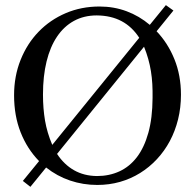

<svg xmlns="http://www.w3.org/2000/svg" viewBox="-20 -703 763 746"><path d="M356.9 -19Q404.3 -19 443.8 -37.1Q483.4 -55.2 512 -92.5Q540.5 -129.9 556.4 -187Q572.3 -244.1 572.8 -322.3Q573.2 -350.6 571.8 -376.5Q570.3 -402.3 566.4 -426.5Q562.5 -450.7 555.9 -474.1Q549.3 -497.6 539.6 -521.5L201.7 -105Q229 -63.5 267.8 -41.5Q306.6 -19.5 356.9 -19ZM356 -643.1Q306.2 -643.1 267.3 -621.8Q228.5 -600.6 201.7 -560.8Q174.8 -521 160.9 -464.1Q147 -407.2 147 -335.9Q147 -281.2 155 -234.1Q163.1 -187 183.1 -140.1L521 -556.2Q493.2 -599.1 452.4 -620.8Q411.6 -642.6 356 -643.1ZM366.7 -677.7Q422.4 -677.7 471.7 -659.4Q521 -641.1 562 -606.4L624.5 -683.1L653.8 -662.1L588.4 -581.5Q632.3 -535.6 657.7 -472.9Q683.1 -410.2 683.1 -335Q683.1 -284.7 671.9 -239.3Q660.6 -193.8 639.9 -155Q619.1 -116.2 589.8 -84.7Q560.5 -53.2 524.4 -30.8Q488.3 -8.3 446.3 3.7Q404.3 15.6 357.9 15.6Q302.7 15.6 252.2 -1.5Q201.7 -18.6 159.2 -52.2L98.1 22.9L68.8 0L131.8 -77.1Q85.9 -124 60.3 -188.5Q34.7 -252.9 34.7 -333Q34.7 -407.2 60.1 -470.5Q85.4 -533.7 130.1 -579.8Q174.8 -626 235.4 -651.9Q295.9 -677.7 366.7 -677.7Z"/></svg>

Font: Doulos SIL Afr
Style: Regular
Weight: 400
Designer: Walt Agee, Victor Gaultney, Peter Martin, Debbi Hosken, Becca Hirsbrunner
Foundry: SIL International
Version: Version 5.000